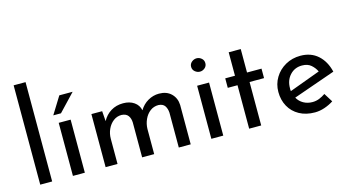

<svg xmlns="http://www.w3.org/2000/svg" viewBox="-84 -1106 2638 1447"><g transform="rotate(-15 1235.0 -382.5)"><path d="M81 -775H174V0H81Z M336 -414H429V0H336ZM498 -613 371 -479H311L394 -613Z M675 -414 681 -335Q705 -380 746.5 -405.5Q788 -431 842 -431Q893 -431 927.5 -407Q962 -383 970 -342Q995 -384 1035.5 -407.5Q1076 -431 1122 -431Q1182 -431 1217.5 -396Q1253 -361 1255 -307V0H1162V-272Q1160 -304 1145.5 -325.5Q1131 -347 1096 -349Q1059 -349 1031 -327.5Q1003 -306 987 -271Q971 -236 970 -197V0H876V-272Q875 -304 859.5 -325.5Q844 -347 808 -349Q772 -349 744 -327.5Q716 -306 700 -271Q684 -236 684 -196V0H591V-414Z M1416 -414H1509V0H1416ZM1409 -563Q1409 -586 1426.5 -600.5Q1444 -615 1465 -615Q1486 -615 1503 -600.5Q1520 -586 1520 -563Q1520 -540 1503 -525.5Q1486 -511 1465 -511Q1444 -511 1426.5 -525.5Q1409 -540 1409 -563Z M1711 -596H1805V-413H1918V-339H1805V0H1711V-339H1635V-413H1711Z M2223 10Q2153 10 2101.5 -18.5Q2050 -47 2022.5 -97Q1995 -147 1995 -210Q1995 -271 2025.5 -321.5Q2056 -372 2108.5 -401.5Q2161 -431 2225 -431Q2307 -431 2361 -383Q2415 -335 2435 -251L2107 -136Q2124 -105 2155 -87.5Q2186 -70 2225 -70Q2253 -70 2278 -80Q2303 -90 2326 -106L2369 -37Q2337 -16 2298.5 -3Q2260 10 2223 10ZM2087 -215Q2086 -203 2088 -192L2329 -281Q2315 -311 2288.5 -334Q2262 -357 2218 -357Q2161 -357 2124 -317Q2087 -277 2087 -215Z"/></g></svg>

Font: Synthetic
Style: Regular
Weight: 400
Designer: Santiago Orozco
Foundry: Typemade
Version: Version 2.000; ttfautohint (v1.8.4.7-5d5b)